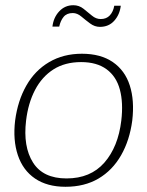

<svg xmlns="http://www.w3.org/2000/svg" viewBox="-20 -710 565 736"><path d="M294 -504Q366 -504 412.5 -472Q459 -440 477.5 -382.5Q496 -325 487 -248Q477 -172 444 -114.5Q411 -57 357.5 -25.5Q304 6 231 6Q161 6 114.5 -25.5Q68 -57 48.5 -115Q29 -173 38 -248Q48 -324 81 -382Q114 -440 168.5 -472Q223 -504 294 -504ZM235 -26Q327 -26 380 -86.5Q433 -147 445 -248Q453 -316 439.5 -366.5Q426 -417 388.5 -444.5Q351 -472 291 -472Q229 -472 185 -444Q141 -416 114.5 -365.5Q88 -315 80 -248Q68 -148 106.5 -87Q145 -26 235 -26ZM366 -637Q388 -637 401 -651Q414 -665 418 -688H443Q439 -654 418 -630.5Q397 -607 363 -607Q343 -607 325.5 -620Q308 -633 292 -646.5Q276 -660 259 -660Q236 -660 224 -645.5Q212 -631 207 -608H181Q185 -643 207 -666.5Q229 -690 261 -690Q283 -690 300 -676.5Q317 -663 332.5 -650Q348 -637 366 -637Z"/></svg>

Font: Aleo ExtraLight
Style: Italic
Weight: 250
Italic angle: -7°
Designer: Alessio Laiso
Foundry: Alessio Laiso
Version: Version 2.001;gftools[0.9.29]